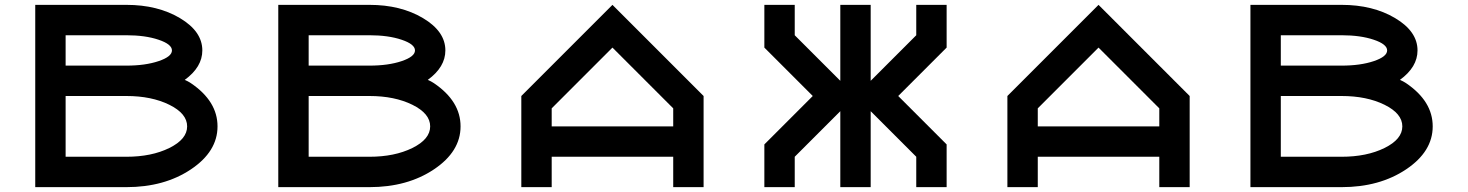

<svg xmlns="http://www.w3.org/2000/svg" viewBox="-20 -770 6040 790"><path d="M500 -750Q628.9 -750 720.7 -695.3Q812.5 -640.6 812.5 -562.5Q812.5 -494.1 740.2 -441.4Q753.9 -435.5 765.6 -427.7Q875 -353.5 875 -250Q875 -146.5 765.6 -73.2Q656.2 0 500 0H125V-750ZM500 -125Q603.5 -125 676.8 -161.1Q750 -197.3 750 -250Q750 -302.7 676.8 -338.9Q603.5 -375 500 -375H250V-125ZM500 -500Q578.1 -500 632.8 -518.6Q687.5 -537.1 687.5 -562.5Q687.5 -587.9 632.8 -606.4Q578.1 -625 500 -625H250V-500Z M1500 -750Q1628.9 -750 1720.7 -695.3Q1812.5 -640.6 1812.5 -562.5Q1812.5 -494.1 1740.2 -441.4Q1753.9 -435.5 1765.6 -427.7Q1875 -353.5 1875 -250Q1875 -146.5 1765.6 -73.2Q1656.2 0 1500 0H1125V-750ZM1500 -125Q1603.5 -125 1676.8 -161.1Q1750 -197.3 1750 -250Q1750 -302.7 1676.8 -338.9Q1603.5 -375 1500 -375H1250V-125ZM1500 -500Q1578.1 -500 1632.8 -518.6Q1687.5 -537.1 1687.5 -562.5Q1687.5 -587.9 1632.8 -606.4Q1578.1 -625 1500 -625H1250V-500Z M2875 0H2750V-125H2250V0H2125V-375L2500 -750L2875 -375ZM2750 -250V-324.2L2500 -574.2L2250 -324.2V-250Z M3750 -625V-750H3875V-574.2L3675.8 -375L3875 -175.8V0H3750V-125L3562.5 -312.5V0H3437.5V-312.5L3250 -125V0H3125V-175.8L3324.2 -375L3125 -574.2V-750H3250V-625L3437.5 -437.5V-750H3562.5V-437.5Z M4875 0H4750V-125H4250V0H4125V-375L4500 -750L4875 -375ZM4750 -250V-324.2L4500 -574.2L4250 -324.2V-250Z M5500 -750Q5628.9 -750 5720.7 -695.3Q5812.5 -640.6 5812.5 -562.5Q5812.5 -494.1 5740.2 -441.4Q5753.9 -435.5 5765.6 -427.7Q5875 -353.5 5875 -250Q5875 -146.5 5765.6 -73.2Q5656.2 0 5500 0H5125V-750ZM5500 -125Q5603.5 -125 5676.8 -161.1Q5750 -197.3 5750 -250Q5750 -302.7 5676.8 -338.9Q5603.5 -375 5500 -375H5250V-125ZM5500 -500Q5578.1 -500 5632.8 -518.6Q5687.5 -537.1 5687.5 -562.5Q5687.5 -587.9 5632.8 -606.4Q5578.1 -625 5500 -625H5250V-500Z"/></svg>

Font: Xanmono
Style: Regular
Weight: 400
Designer: GGBotNet
Foundry: GGBotNet
Version: 1.00